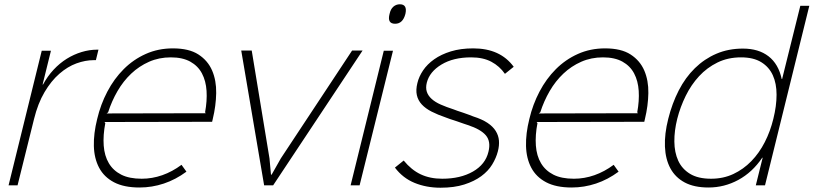

<svg xmlns="http://www.w3.org/2000/svg" viewBox="-20 -866 3801 897"><path d="M428 -585H418Q379 -585 337.5 -570Q296 -555 257.5 -521.5Q219 -488 188 -435.5Q157 -383 139 -310L62 0H20L175 -629H218L179 -471H181Q202 -510 230.5 -540.5Q259 -571 292 -591.5Q325 -612 361.5 -623Q398 -634 434 -634H440Z M971 -297 468 -296 472 -291Q461 -234 464.5 -186Q468 -138 488.5 -103.5Q509 -69 546.5 -50Q584 -31 642 -31Q691 -31 738 -47.5Q785 -64 828 -96L851 -64Q801 -27 745.5 -8.5Q690 10 632 10Q559 10 512.5 -14.5Q466 -39 443 -82.5Q420 -126 418.5 -184Q417 -242 434 -310Q450 -378 481.5 -438Q513 -498 558 -543Q603 -588 661 -614Q719 -640 788 -640Q863 -640 907 -611.5Q951 -583 971 -536.5Q991 -490 990 -431Q989 -372 974 -310ZM942 -337 938 -341Q948 -395 945 -441.5Q942 -488 923.5 -523Q905 -558 869 -578Q833 -598 778 -598Q723 -598 676.5 -577.5Q630 -557 593 -522Q556 -487 529 -440.5Q502 -394 485 -341L478 -336Z M1674 -630 1256 0H1214L1107 -630H1156L1239 -126L1246 -50H1249L1292 -126L1625 -630Z M1848 -846Q1884 -846 1874 -801Q1862 -755 1826 -755Q1788 -755 1800 -801Q1805 -824 1818 -835Q1831 -846 1848 -846ZM1660 0H1618L1773 -629H1816Z M2306 -159Q2298 -128 2279.5 -97.5Q2261 -67 2228.5 -43Q2196 -19 2149 -4Q2102 11 2038 11Q1972 11 1917 -11.5Q1862 -34 1825 -83L1866 -116Q1902 -72 1945.5 -51.5Q1989 -31 2046 -31Q2131 -31 2189.5 -64.5Q2248 -98 2262 -157Q2274 -205 2250 -233.5Q2226 -262 2165 -282Q2160 -283 2145.5 -288.5Q2131 -294 2114 -299.5Q2097 -305 2082 -310Q2067 -315 2063 -317Q2025 -330 1996.5 -344.5Q1968 -359 1950.5 -378Q1933 -397 1927.5 -421.5Q1922 -446 1930 -478Q1937 -508 1956.5 -537Q1976 -566 2008.5 -589Q2041 -612 2086.5 -626Q2132 -640 2191 -640Q2317 -640 2380 -554L2339 -521Q2314 -557 2275.5 -577.5Q2237 -598 2181 -598Q2098 -598 2042.5 -564.5Q1987 -531 1974 -480Q1968 -456 1974 -437.5Q1980 -419 1996.5 -404Q2013 -389 2039 -377.5Q2065 -366 2099 -355Q2103 -353 2116.5 -348.5Q2130 -344 2145 -339Q2160 -334 2173 -329Q2186 -324 2191 -322Q2232 -309 2257.5 -292Q2283 -275 2296 -254Q2309 -233 2311 -209.5Q2313 -186 2306 -159Z M2990 -297 2487 -296 2491 -291Q2480 -234 2483.5 -186Q2487 -138 2507.5 -103.5Q2528 -69 2565.5 -50Q2603 -31 2661 -31Q2710 -31 2757 -47.5Q2804 -64 2847 -96L2870 -64Q2820 -27 2764.5 -8.5Q2709 10 2651 10Q2578 10 2531.5 -14.5Q2485 -39 2462 -82.5Q2439 -126 2437.5 -184Q2436 -242 2453 -310Q2469 -378 2500.5 -438Q2532 -498 2577 -543Q2622 -588 2680 -614Q2738 -640 2807 -640Q2882 -640 2926 -611.5Q2970 -583 2990 -536.5Q3010 -490 3009 -431Q3008 -372 2993 -310ZM2961 -337 2957 -341Q2967 -395 2964 -441.5Q2961 -488 2942.5 -523Q2924 -558 2888 -578Q2852 -598 2797 -598Q2742 -598 2695.5 -577.5Q2649 -557 2612 -522Q2575 -487 2548 -440.5Q2521 -394 2504 -341L2497 -336Z M3554 0H3511L3543 -129H3541Q3495 -61 3429.5 -25.5Q3364 10 3290 10Q3223 10 3179 -13.5Q3135 -37 3112 -79.5Q3089 -122 3086.5 -181Q3084 -240 3102 -311Q3120 -383 3151 -443.5Q3182 -504 3226.5 -547.5Q3271 -591 3327 -615Q3383 -639 3451 -639Q3524 -639 3570.5 -603Q3617 -567 3632 -497H3634L3719 -839H3761ZM3593 -311Q3608 -371 3608 -423.5Q3608 -476 3590.5 -514.5Q3573 -553 3536.5 -575.5Q3500 -598 3442 -598Q3381 -598 3332 -574Q3283 -550 3246 -510Q3209 -470 3183.5 -418Q3158 -366 3144 -311Q3130 -255 3130.5 -204.5Q3131 -154 3148.5 -115.5Q3166 -77 3203.5 -54Q3241 -31 3302 -31Q3359 -31 3406 -53Q3453 -75 3490 -113Q3527 -151 3553 -202Q3579 -253 3593 -311Z"/></svg>

Font: TypoPRO Sinkin Sans
Style: 200 X Light Italic
Weight: 200
Italic angle: -112°
Designer: Keith Bates
Foundry: K-Type
Version: Sinkin Sans (version 1.0)  by Keith Bates   •   © 2014   www